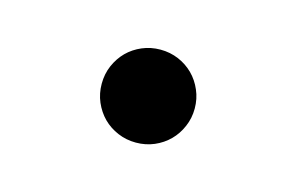

<svg xmlns="http://www.w3.org/2000/svg" viewBox="-36 -477 404 261"><g transform="rotate(15 166.0 -346.5)"><path d="M100.1 -346.2Q100.1 -359.9 105.2 -371.8Q110.4 -383.8 119.1 -392.6Q127.9 -401.4 139.9 -406.5Q151.9 -411.6 165.5 -411.6Q179.2 -411.6 191.2 -406.5Q203.1 -401.4 211.9 -392.6Q220.7 -383.8 225.8 -371.8Q231 -359.9 231 -346.2Q231 -332.5 225.8 -320.6Q220.7 -308.6 211.9 -299.8Q203.1 -291 191.2 -285.9Q179.2 -280.8 165.5 -280.8Q151.9 -280.8 139.9 -285.9Q127.9 -291 119.1 -299.8Q110.4 -308.6 105.2 -320.6Q100.1 -332.5 100.1 -346.2Z"/></g></svg>

Font: Andika FrenchTight
Style: Regular
Weight: 400
Designer: Victor Gaultney, Annie Olsen, Julie Remington, Don Collingsworth, Eric Hays, Becca Hirsbrunner
Foundry: SIL International
Version: Version 5.000 ; Dig1 Dig4Opn Dig7 LnSpcTght